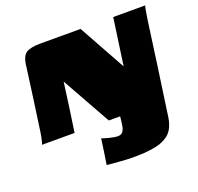

<svg xmlns="http://www.w3.org/2000/svg" viewBox="-118 -588 953 923"><g transform="rotate(-20 358.5 -126.5)"><path d="M20 0Q22 -3 26 -18.5Q30 -34 33 -53Q45 -138 57 -223Q69 -308 80 -393Q86 -433 108 -446.5Q130 -460 179 -460Q231 -460 282 -460Q333 -460 385 -460Q419 -400 451.5 -340Q484 -280 518 -220Q526 -280 535 -340Q544 -400 552 -460Q593 -460 634.5 -460Q676 -460 717 -460Q714 -458 711.5 -444.5Q709 -431 706.5 -414.5Q704 -398 702 -386Q687 -276 671.5 -165Q656 -54 640 56Q638 72 635.5 87.5Q633 103 629 114Q618 151 591.5 170Q565 189 532.5 196Q500 203 470 205Q431 207 402 206.5Q373 206 345 203.5Q317 201 279 198Q284 166 289 133Q294 100 298 68Q311 73 336 79.5Q361 86 378 86Q396 86 404 74Q412 62 414 47Q416 35 417.5 23.5Q419 12 420 0Q406 0 391 0Q376 0 362 0L222 -250Q214 -188 205 -125Q196 -62 187 0Q145 0 103.5 0Q62 0 20 0Z"/></g></svg>

Font: Genos Thin Black
Style: Italic
Weight: 900
Italic angle: -8°
Version: Version 1.010